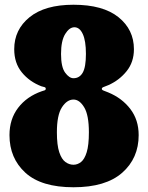

<svg xmlns="http://www.w3.org/2000/svg" viewBox="-20 -780 625 810"><path d="M40 -572.5Q40 -655 104.8 -707.5Q169.5 -760 290 -760Q414.5 -760 479.8 -707.5Q545 -655 545 -572.5Q545 -518 514.2 -479.8Q483.5 -441.5 437.5 -421Q426 -416 417.8 -413.2Q409.5 -410.5 409.5 -405Q409.5 -400.5 417.8 -397.5Q426 -394.5 437 -390Q495 -366 530 -320Q565 -274 565 -210Q565 -112.5 495.5 -51.2Q426 10 290 10Q154.5 10 87.2 -51.2Q20 -112.5 20 -210Q20 -277.5 56.5 -325.2Q93 -373 156 -395Q164 -397.5 168.5 -399Q173 -400.5 173 -406Q173 -411.5 166.5 -412.8Q160 -414 154.5 -416Q104 -435.5 72 -474.8Q40 -514 40 -572.5ZM237.5 -552.5Q237.5 -497 254.8 -473.5Q272 -450 290 -450Q315.5 -450 329 -473.5Q342.5 -497 342.5 -552.5Q342.5 -608 329.2 -636.5Q316 -665 294 -665Q272.5 -665 255 -636.5Q237.5 -608 237.5 -552.5ZM220 -222Q220 -167.5 230 -137.8Q240 -108 256 -96.5Q272 -85 290 -85Q307 -85 321.8 -96.5Q336.5 -108 345.8 -137.8Q355 -167.5 355 -222Q355 -294.5 335.2 -327.2Q315.5 -360 290 -360Q262.5 -360 241.2 -327.2Q220 -294.5 220 -222Z"/></svg>

Font: Besley* Narrow Fatface
Style: Regular
Weight: 900
Width: 4
Designer: Owen Earl
Foundry: indestructible type*
Version: Version 3.000; ttfautohint (v1.8.3)